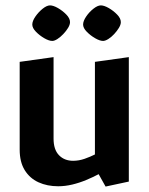

<svg xmlns="http://www.w3.org/2000/svg" viewBox="-20 -677 554 713"><path d="M372.1 15.8 346.3 -30.2Q325.7 -19.2 300.3 -8.6Q274.9 2 248.2 8.4Q221.5 14.7 196.1 14.7Q155.2 14.7 122.8 -0.1Q90.4 -15 71.7 -45.3Q53.1 -75.6 53.1 -121.1V-447.3L178.9 -464.9V-162.2Q178.9 -121.6 198.9 -100.8Q219 -79.9 251.6 -79.9Q273 -79.9 294.2 -87.3Q315.5 -94.8 332.5 -103.4V-447.3L458.4 -464.9V-2.7ZM99.9 -585.9Q99.9 -598.7 111.4 -615.5Q123 -632.2 138.4 -644.6Q153.9 -657 165.8 -657Q177.7 -657 195 -647.2Q212.2 -637.3 226.1 -623.1Q240 -608.9 240 -594.9Q240 -585.2 232.8 -573.4Q225.6 -561.6 215 -550.5Q204.5 -539.4 193.4 -532.2Q182.3 -525 174.1 -525Q162.1 -525 144.6 -535Q127.1 -545.1 113.5 -559.1Q99.9 -573 99.9 -585.9ZM288.6 -585.9Q288.6 -598.7 299.9 -615.5Q311.2 -632.2 326.9 -644.6Q342.6 -657 354.5 -657Q366.4 -657 383.7 -647.2Q401 -637.3 414.8 -623.1Q428.7 -608.9 428.7 -594.9Q428.7 -585.2 421.5 -573.4Q414.3 -561.6 404 -550.5Q393.7 -539.4 382.4 -532.2Q371 -525 362.8 -525Q350.8 -525 333.4 -535Q315.9 -545.1 302.2 -559.1Q288.6 -573 288.6 -585.9Z"/></svg>

Font: Ancizar Sans Thin
Style: Regular
Weight: 100
Designer: Cesar Puertas, Viviana Monsalve, Julian Moncada, Julian Prieto, Jose Castro, Mariel Hernandez, Felipe Aragon, Sara Alarc
Version: Version 8.100